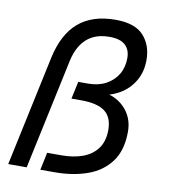

<svg xmlns="http://www.w3.org/2000/svg" viewBox="-81 -790 762 860"><g transform="rotate(10 300.0 -360.0)"><path d="M14 0 121 -502Q145 -613 208 -666.5Q271 -720 376 -720Q464 -720 503.5 -677Q543 -634 543 -566Q543 -512 518.5 -470.5Q494 -429 451.5 -404.5Q409 -380 355 -376L358 -393Q430 -389 473.5 -345Q517 -301 517 -236Q517 -151 478.5 -99Q440 -47 374 -23.5Q308 0 226 0H160L177 -80H242Q297 -80 339 -95.5Q381 -111 405 -144Q429 -177 429 -228Q429 -285 395 -311.5Q361 -338 286 -338H242L259 -417H303Q350 -417 384.5 -435.5Q419 -454 438 -486Q457 -518 457 -560Q457 -598 434 -619Q411 -640 362 -640Q317 -640 285.5 -623.5Q254 -607 234 -576Q214 -545 205 -502L98 0Z"/></g></svg>

Font: Geist Mono
Style: Italic
Weight: 400
Italic angle: -12°
Monospace: yes
Designer: Basement.studio, Andrés Briganti, Mateo Zaragoza
Foundry: Basement.studio, Vercel, Andrés Briganti, Guido Ferreyra, Mateo Zaragoza
Version: Version 1.500